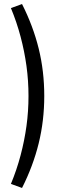

<svg xmlns="http://www.w3.org/2000/svg" viewBox="-20 -738 325 950"><path d="M89 192 34 172Q63 102 82 30Q101 -42 111 -114.5Q121 -187 121 -263Q121 -339 111 -411.5Q101 -484 82 -556Q63 -628 34 -698L89 -718Q144 -609 171.5 -497.5Q199 -386 199 -263Q199 -141 171.5 -29Q144 83 89 192Z"/></svg>

Font: Nunito Sans 10pt Condensed
Style: Regular
Weight: 400
Width: 3
Designer: Vernon Adams
Foundry: Vernon Adams
Version: Version 3.101;gftools[0.9.27]